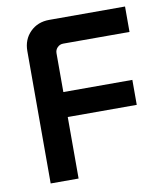

<svg xmlns="http://www.w3.org/2000/svg" viewBox="-80 -766 717 833"><g transform="rotate(-10 279.0 -350.0)"><path d="M76 0V-583Q76 -634 109 -667Q142 -700 193 -700H527V-588H235Q220 -588 209.5 -577.5Q199 -567 199 -552V0ZM139 -271V-381H503V-271Z"/></g></svg>

Font: SUSE Thin SemiBold
Style: Regular
Weight: 600
Version: Version 1.000